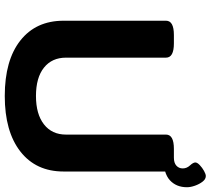

<svg xmlns="http://www.w3.org/2000/svg" viewBox="-59 -817 884 806"><g transform="rotate(90 383.0 -414.0)"><path d="M383 8Q233 8 150 -57.5Q67 -123 67 -239V-669Q67 -702 127 -702H162Q222 -702 222 -669V-249Q222 -190 264 -156.5Q306 -123 383 -123Q459 -123 502 -156.5Q545 -190 545 -249V-669Q545 -702 605 -702H640Q700 -702 700 -669V-239Q700 -123 616 -57.5Q532 8 383 8ZM605 -658V-702H642Q664 -702 675.5 -712.5Q687 -723 687 -739Q687 -756 674.5 -769.5Q662 -783 662 -792Q662 -800 673 -810.5Q684 -821 697.5 -828.5Q711 -836 719 -836Q732 -836 742.5 -822.5Q753 -809 759.5 -790.5Q766 -772 766 -757Q766 -712 736.5 -685Q707 -658 642 -658Z"/></g></svg>

Font: Asap Semi Expanded
Style: Bold
Weight: 700
Width: 6
Designer: Pablo Cosgaya
Foundry: Omnibus-Type
Version: Version 3.001; ttfautohint (v1.8.4.7-5d5b)